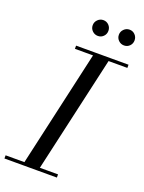

<svg xmlns="http://www.w3.org/2000/svg" viewBox="-212 -1022 830 1103"><g transform="rotate(20 203.0 -471.0)"><path d="M70.5 0 240 -750H335L165 0ZM-40 0V-19.5H280.5V0ZM125 -730.5V-750H445.5V-730.5ZM383 -845Q363 -845 348.8 -859Q334.5 -873 334.5 -893Q334.5 -913 348.8 -927.2Q363 -941.5 383 -941.5Q403 -941.5 416.8 -927.2Q430.5 -913 430.5 -893Q430.5 -873 416.8 -859Q403 -845 383 -845ZM223 -845Q203 -845 188.8 -859Q174.5 -873 174.5 -893Q174.5 -913 188.8 -927.2Q203 -941.5 223 -941.5Q243 -941.5 256.8 -927.2Q270.5 -913 270.5 -893Q270.5 -873 256.8 -859Q243 -845 223 -845Z"/></g></svg>

Font: Bodoni Moda
Style: Italic
Weight: 400
Italic angle: -13°
Designer: Owen Earl
Foundry: indestructible type
Version: Version 2.005